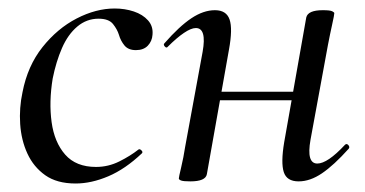

<svg xmlns="http://www.w3.org/2000/svg" viewBox="-20 -419 859 452"><path d="M158 13Q114 13 86.5 -6.5Q59 -26 44.5 -57.5Q30 -89 27.5 -127Q25 -165 33 -202Q45 -264 80 -308Q115 -352 160.5 -375.5Q206 -399 250 -399Q274 -399 295 -392Q316 -385 328.5 -371Q341 -357 339 -337Q338 -322 328 -311.5Q318 -301 300 -301Q282 -301 273 -312Q264 -323 260 -337Q256 -350 246 -362.5Q236 -375 212 -375Q184 -375 162 -356.5Q140 -338 126 -306Q112 -274 104 -234Q95 -179 101.5 -131.5Q108 -84 133.5 -55Q159 -26 206 -26Q235 -26 261 -39Q287 -52 306 -67Q309 -69 313 -65Q317 -61 314 -58Q275 -21 235 -4Q195 13 158 13Z M428 8Q412 8 406.5 6Q401 4 401 1Q401 -2 406.5 -25Q412 -48 416 -74L457 -297Q467 -353 441 -353Q430 -353 413 -341.5Q396 -330 375 -309Q372 -305 368 -309.5Q364 -314 367 -317Q402 -357 430.5 -376Q459 -395 486 -395Q513 -395 520.5 -373Q528 -351 519 -302L467 -9Q464 8 428 8ZM466 -183 470 -203H705L702 -183ZM683 8Q655 8 648 -14Q641 -36 649 -84L701 -378Q705 -395 740 -395Q757 -395 762 -392.5Q767 -390 767 -388Q767 -384 762 -361.5Q757 -339 752 -313L711 -90Q701 -34 727 -34Q751 -34 792 -78Q796 -82 800 -77.5Q804 -73 801 -69Q766 -30 738 -11Q710 8 683 8Z"/></svg>

Font: Cormorant Medium
Style: Italic
Weight: 500
Italic angle: -10°
Designer: Christian Thalmann (Catharsis Fonts)
Foundry: Catharsis Fonts
Version: Version 4.000